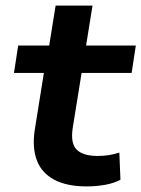

<svg xmlns="http://www.w3.org/2000/svg" viewBox="-20 -657 506 687"><path d="M290 10Q219 10 174 -14Q129 -38 112 -83Q95 -128 104 -190L137 -396H30L45 -494H156L179 -637H311L288 -494H466L451 -396H272L240 -198Q232 -144 254.5 -121.5Q277 -99 330 -99Q350 -99 369.5 -102Q389 -105 407 -111L411 -14Q387 -1 355 4.5Q323 10 290 10Z"/></svg>

Font: Nunito Sans 10pt SemiExpanded
Style: Bold Italic
Weight: 700
Width: 6
Italic angle: -9°
Designer: Vernon Adams
Foundry: Vernon Adams
Version: Version 3.101;gftools[0.9.27]